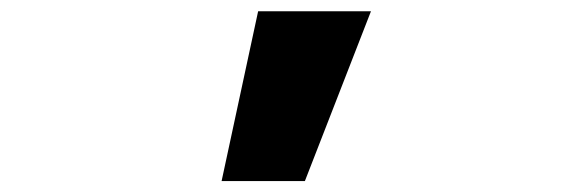

<svg xmlns="http://www.w3.org/2000/svg" viewBox="-20 -791 1040 349"><path d="M654.3 -770.5 534.2 -461.9H382.8L449.2 -770.5Z"/></svg>

Font: Gen Shin Gothic Monospace Heavy
Style: Bold
Weight: 800
Designer: [Source Han Sans]
Ryoko NISHIZUKA  (kana & ideographs); Paul D. Hunt (Latin, Greek & Cyrillic); Wenlong ZHANG  (bopomofo
Version: Version 1.002.20150607